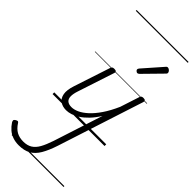

<svg xmlns="http://www.w3.org/2000/svg" viewBox="-535 -1049 1607 1607"><g transform="rotate(45 268.5 -245.5)"><path d="M175 16Q132 16 103 -4.5Q74 -25 66.5 -66.5Q59 -108 80 -172L186 -494Q190 -506 196.5 -510.5Q203 -515 217 -515Q233 -515 239 -509Q245 -503 241 -491L134 -165Q120 -123 120.5 -93.5Q121 -64 138.5 -49Q156 -34 189 -34Q219 -34 254 -50Q289 -66 327 -100.5Q365 -135 403 -190.5Q441 -246 476 -325L531 -494Q535 -506 541.5 -510.5Q548 -515 561 -515Q579 -515 583.5 -507.5Q588 -500 584 -488L337 275Q311 354 281 405Q251 456 208.5 480Q166 504 102 504Q63 504 30 492.5Q-3 481 -28 459Q-53 437 -72 408Q-78 398 -78 389.5Q-78 381 -65 373Q-52 365 -45 366Q-38 367 -33 376Q-6 418 27.5 436.5Q61 455 107 455Q154 455 185.5 435.5Q217 416 239.5 375.5Q262 335 283 272L425 -166Q393 -115 359.5 -80Q326 -45 293.5 -24Q261 -3 231 6.5Q201 16 175 16ZM377 -625Q371 -625 362.5 -632Q354 -639 354 -646Q354 -650 355.5 -654Q357 -658 361 -663L505 -827Q511 -835 515.5 -837.5Q520 -840 525 -840Q532 -840 540 -835Q548 -830 553 -822.5Q558 -815 558 -808Q558 -803 556.5 -799.5Q555 -796 550 -792L395 -634Q385 -625 377 -625ZM0 475H615V485H0ZM0 -20H615V0H0ZM0 -505H615V-500H0ZM0 -995H615V-985H0Z"/></g></svg>

Font: Playwrite SK Guides
Style: Regular
Weight: 400
Designer: Veronika Burian, José Scaglione
Foundry: TypeTogether
Version: Version 1.003